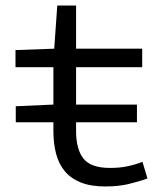

<svg xmlns="http://www.w3.org/2000/svg" viewBox="-20 -662 590 694"><path d="M173 -189Q173 -144 182.5 -107Q192 -70 214 -43.5Q236 -17 272 -2.5Q308 12 361 12Q407 12 443.5 3.5Q480 -5 513 -17L495 -77Q469 -67 441 -61Q413 -55 378 -55Q308 -55 281.5 -89Q255 -123 255 -188V-220H475V-284H255V-419H494V-486H255V-642H187L176 -486L36 -481V-419H173V-284L37 -278V-220H173Z"/></svg>

Font: Codetta
Style: Regular
Weight: 400
Italic angle: -11°
Designer: Ulrich Proeller
Foundry: PROSA GmbH
Version: Version 2.00;September 29, 2018;FontCreator 11.5.0.2427 64-b